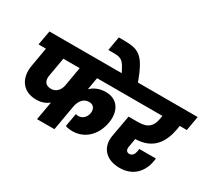

<svg xmlns="http://www.w3.org/2000/svg" viewBox="-174 -1364 1942 1730"><g transform="rotate(30 796.5 -498.5)"><path d="M320 -299C258 -299 237 -342 249 -400L282 -590H452L417 -387C406 -338 373 -299 320 -299ZM24 -590H101L68 -400C40 -257 109 -148 253 -148C306 -148 349 -164 383 -192L349 0H530L577 -269C591 -330 626 -369 680 -369C729 -369 748 -332 741 -288C733 -244 701 -210 656 -210C648 -210 638 -212 629 -214L605 -76C628 -68 654 -65 679 -65C799 -65 900 -150 926 -297C948 -420 893 -522 765 -522C701 -522 648 -499 611 -462L633 -590H1037L1063 -740H51Z M805 -735H974C885 -975 834 -1005 672 -1006H619L594 -861H650C735 -861 753 -843 805 -735Z M1009 -590H1313L1306 -551C1293 -480 1257 -432 1152 -432H1052L1012 -209C990 -87 1062 9 1211 9C1346 9 1430 -75 1451 -204C1452 -208 1453 -217 1454 -228H1281L1277 -198C1271 -167 1253 -144 1225 -144C1193 -144 1184 -169 1190 -200L1205 -287C1390 -291 1460 -408 1487 -551L1493 -590H1567L1593 -740H1036Z"/></g></svg>

Font: SVN-Poppins ExtraBold
Style: Italic
Weight: 800
Italic angle: -10°
Designer: Ninad Kale (Devanagari), Jonny Pinhorn (Latin)
Foundry: Indian Type Foundry
Version: Version 3.002 2017